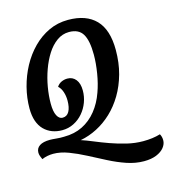

<svg xmlns="http://www.w3.org/2000/svg" viewBox="-132 -787 1015 1138"><g transform="rotate(-15 376.0 -218.0)"><path d="M611 245Q559 245 506 227Q453 209 399.5 181.5Q346 154 294.5 127Q243 100 194 81.5Q145 63 101 63Q82 63 64.5 66.5Q47 70 31 77Q26 67 22 55.5Q18 44 18 34Q18 7 40 -7.5Q62 -22 104 -22Q118 -22 143 -19.5Q168 -17 190 -18Q254 -18 304 -43Q354 -68 390.5 -113.5Q427 -159 448 -219Q466 -268 476 -329Q486 -390 486 -442Q486 -529 461.5 -569.5Q437 -610 378 -610Q337 -610 303 -585.5Q269 -561 243.5 -521Q218 -481 200 -431Q182 -381 173 -328.5Q164 -276 164 -228Q164 -179 177 -154Q190 -129 211 -129Q238 -129 251.5 -153.5Q265 -178 265 -220Q265 -249 256.5 -274Q248 -299 232 -313Q243 -330 260.5 -338Q278 -346 297 -346Q329 -346 348.5 -322Q368 -298 368 -254Q368 -217 355 -182Q342 -147 318 -119Q294 -91 261 -74.5Q228 -58 190 -58Q157 -58 129 -68.5Q101 -79 79.5 -100.5Q58 -122 46.5 -155Q35 -188 35 -233Q35 -297 51.5 -361.5Q68 -426 99 -483.5Q130 -541 174 -585.5Q218 -630 272.5 -655.5Q327 -681 391 -681Q502 -681 560.5 -620.5Q619 -560 619 -436Q619 -357 600.5 -290Q582 -223 549.5 -168.5Q517 -114 474.5 -74Q432 -34 382.5 -8.5Q333 17 280 27Q311 37 351.5 54Q392 71 439.5 88Q487 105 537 117Q587 129 637 129Q666 129 692.5 125.5Q719 122 742 115Q752 132 752 154Q752 177 735.5 198Q719 219 687.5 232Q656 245 611 245Z"/></g></svg>

Font: Sansita Swashed Light Medium
Style: Regular
Weight: 500
Version: Version 1.003